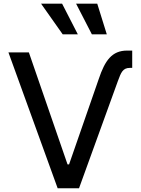

<svg xmlns="http://www.w3.org/2000/svg" viewBox="-20 -1008 754 1028"><path d="M349.8 -127.8H341.6L134.6 -727.3H25.2L288.7 0H403.1L611.2 -574.2C628.2 -619.7 637.1 -644.5 675.4 -644.5H687.9V-737.2H660.5C579.2 -737.2 541.9 -683.9 508.9 -585.6ZM396.7 -824.2 312.5 -988.3H199.9L315.7 -824.2ZM551.8 -824.2 500.7 -988.3H387.4L471.9 -824.2Z"/></svg>

Font: Inter 465
Style: Regular
Weight: 400
Designer: Rasmus Andersson
Foundry: rsms
Version: Version 3.019;Glyphs 3.1.2 (3151)